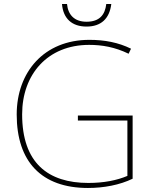

<svg xmlns="http://www.w3.org/2000/svg" viewBox="-20 -924 760 954"><path d="M533 -904H508C502 -851 475 -816 410 -816C349 -816 318 -851 313 -904H288C294 -831 338 -792 410 -792C482 -792 524 -831 533 -904ZM367 -350V-325H613V-50C561 -28 496 -15 419 -15C219 -15 90 -114 90 -356C90 -554 216 -701 423 -701C487 -701 551 -690 619 -657L631 -682C568 -713 500 -726 424 -726C199 -726 63 -566 63 -355C63 -121 186 10 417 10C496 10 575 -5 639 -36V-350Z"/></svg>

Font: Noto Sans Georgian Thin
Style: Regular
Weight: 100
Designer: Monotype Design Team, Akaki Razmadze
Foundry: Google LLC
Version: Version 2.005